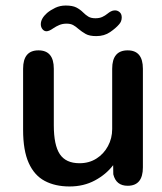

<svg xmlns="http://www.w3.org/2000/svg" viewBox="-20 -663 584 694"><path d="M119 -481Q174.5 -481 174.5 -414.5V-210Q174.5 -138.5 196.2 -105.8Q218 -73 267.5 -73Q302 -73 328.5 -89.8Q355 -106.5 370.2 -134.8Q385.5 -163 385.5 -196.5V-414.5Q385.5 -481 441.5 -481Q496.5 -481 496.5 -414.5V-58Q496.5 8.5 441.5 8.5Q399.5 8.5 389.5 -33L389 -66Q363.5 -32.5 323 -10.8Q282.5 11 231.5 11Q179.5 11 141.8 -9Q104 -29 83.8 -74Q63.5 -119 63.5 -194V-414.5Q63.5 -481 119 -481ZM328 -532.5Q303.5 -532.5 289.8 -540.2Q276 -548 263.5 -558.5Q253.5 -567.5 244.2 -572.5Q235 -577.5 220.5 -577.5Q206 -577.5 194.2 -572.5Q182.5 -567.5 173 -561Q157.5 -550 148 -550Q139.5 -550 133.5 -557.5Q127.5 -565 127.5 -575.5Q127.5 -596 150 -616Q162.5 -626.5 179.8 -634.8Q197 -643 217.5 -643Q242 -643 255.8 -636Q269.5 -629 280.5 -618Q289.5 -609 299.2 -603Q309 -597 325 -597Q339.5 -597 349.8 -601.8Q360 -606.5 368.5 -613.5Q374.5 -618.5 381.2 -622Q388 -625.5 395.5 -625.5Q405 -625.5 412.5 -619Q420 -612.5 420 -600Q420 -585 410 -574.5Q399 -561.5 378 -547Q357 -532.5 328 -532.5Z"/></svg>

Font: Sono Medium
Style: Regular
Weight: 500
Designer: Tyler Finck
Foundry: Tyler Finck
Version: Version 2.112